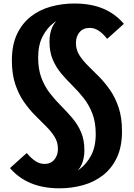

<svg xmlns="http://www.w3.org/2000/svg" viewBox="-20 -820 744 1067"><path d="M402 -580.5Q402 -544.5 420.2 -514.8Q438.5 -485 468 -456Q497.5 -427 530 -394.2Q562.5 -361.5 591.8 -319.5Q621 -277.5 639.5 -221.8Q658 -166 658 -90Q658 -4.5 629.5 55.8Q601 116 552.5 153.8Q504 191.5 441.5 209Q379 226.5 311 226.5L261 175Q297 175 340.2 162Q383.5 149 422.5 120Q461.5 91 486.8 43Q512 -5 512 -75Q512 -140.5 493.5 -188.5Q475 -236.5 445.8 -273.8Q416.5 -311 383.5 -343.5Q350.5 -376 321.2 -410.5Q292 -445 273.5 -488Q255 -531 255 -589Q255 -634.5 270.8 -669.8Q286.5 -705 322.2 -726.2Q358 -747.5 418 -750.5L393 -800.5Q485.5 -800.5 553.2 -772Q621 -743.5 668.5 -687.5L575.5 -604Q550.5 -635.5 527.2 -650.2Q504 -665 478.5 -665Q442.5 -665 422.2 -641.2Q402 -617.5 402 -580.5ZM302 7Q302 -29.5 283.5 -59.5Q265 -89.5 235.8 -118.2Q206.5 -147 174 -180Q141.5 -213 112.2 -255Q83 -297 64.5 -353Q46 -409 46 -484.5Q46 -570 74.5 -630.2Q103 -690.5 151.5 -728.2Q200 -766 262.5 -783.2Q325 -800.5 393 -800.5L443 -749.5Q407 -749.5 363.8 -736.8Q320.5 -724 281.2 -695Q242 -666 217 -618Q192 -570 192 -500Q192 -434.5 210.5 -386.2Q229 -338 258.2 -300.8Q287.5 -263.5 320.2 -230.8Q353 -198 382.5 -163.2Q412 -128.5 430.5 -85.5Q449 -42.5 449 15.5Q449 60.5 433.2 95.5Q417.5 130.5 381.8 151.8Q346 173 286 176L311 226.5Q220 226.5 151.5 198Q83 169.5 35.5 114L128.5 30.5Q155 61.5 178.5 76.2Q202 91 227.5 91Q262 91 282 67Q302 43 302 7Z"/></svg>

Font: Hepta Slab ExtraLight
Style: Bold
Weight: 700
Version: Version 1.102